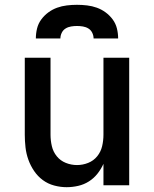

<svg xmlns="http://www.w3.org/2000/svg" viewBox="-20 -770 640 798"><path d="M257 8Q231 8 205 1Q179 -6 158 -21.5Q137 -37 122 -59Q107 -81 98 -106Q89 -131 86 -157.5Q83 -184 83 -210V-530H190V-210Q190 -186 195.5 -162.5Q201 -139 216 -120.5Q231 -102 253.5 -93Q276 -84 300 -84Q324 -84 346.5 -93Q369 -102 384 -120.5Q399 -139 404.5 -162.5Q410 -186 410 -210V-530H517V0H410V-89Q400 -67 385 -48Q370 -29 349.5 -16Q329 -3 305 2.5Q281 8 257 8ZM129 -610Q129 -631 134 -651.5Q139 -672 151.5 -689Q164 -706 181 -718.5Q198 -731 217.5 -738Q237 -745 258 -747.5Q279 -750 300 -750Q321 -750 342 -747.5Q363 -745 382.5 -738Q402 -731 419 -718.5Q436 -706 448.5 -689Q461 -672 466 -651.5Q471 -631 471 -610H369Q369 -622 363.5 -633.5Q358 -645 347.5 -651.5Q337 -658 324.5 -660Q312 -662 300 -662Q288 -662 275.5 -660Q263 -658 252.5 -651.5Q242 -645 236.5 -633.5Q231 -622 231 -610Z"/></svg>

Font: Iosevka Curly SmBdEx
Style: Regular
Weight: 600
Width: 7
Monospace: yes
Designer: Belleve Invis
Foundry: Belleve Invis
Version: Version 11.1.0; ttfautohint (v1.8.3)